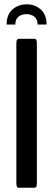

<svg xmlns="http://www.w3.org/2000/svg" viewBox="-20 -885 250 905"><path d="M11.2 -769.5Q11.2 -816.4 39.1 -840.6Q66.9 -864.7 106 -864.7Q144.5 -864.7 171.9 -840.6Q199.2 -816.4 199.7 -769.5H157.2Q157.2 -794.4 141.8 -806.4Q126.5 -818.4 104.5 -818.4Q82.5 -818.4 67.4 -806.6Q52.2 -794.9 52.2 -769.5ZM69.8 0Q65.4 0 63 -1.2Q60.5 -2.4 58.8 -7.8Q57.1 -13.2 57.1 -22.9V-679.2Q57.1 -693.4 60.3 -697.8Q63.5 -702.1 69.8 -702.1H141.6Q145.5 -702.1 147.9 -700.9Q150.4 -699.7 152.1 -694.3Q153.8 -689 153.8 -679.2V-22.9Q153.8 -8.8 150.9 -4.4Q147.9 0 141.6 0Z"/></svg>

Font: BenchNine
Style: Bold
Weight: 700
Version: Version 1 ; ttfautohint (v0.92.18-e454-dirty) -l 8 -r 50 -G 